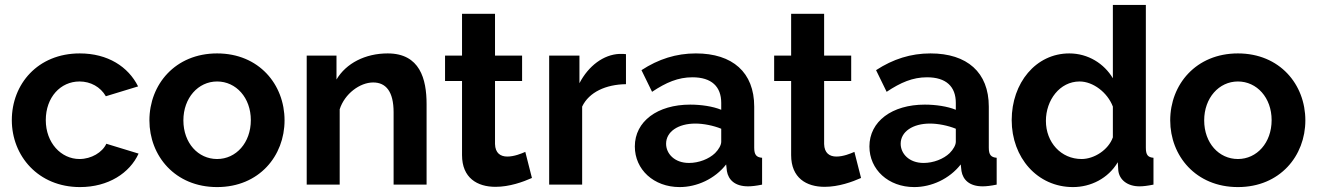

<svg xmlns="http://www.w3.org/2000/svg" viewBox="-20 -750 5352 780"><path d="M305 10C420 10 507 -47 543 -126L412 -166C396 -131 351 -104 303 -104C228 -104 166 -170 166 -262C166 -355 226 -419 303 -419C348 -419 388 -397 410 -359L541 -399C501 -479 418 -533 304 -533C133 -533 28 -408 28 -262C28 -117 135 10 305 10Z M587 -261C587 -117 691 10 862 10C1033 10 1136 -117 1136 -261C1136 -407 1032 -533 862 -533C692 -533 587 -407 587 -261ZM862 -104C785 -104 725 -169 725 -261C725 -352 785 -419 862 -419C939 -419 999 -353 999 -262C999 -170 939 -104 862 -104Z M1713 0V-327C1713 -429 1686 -533 1555 -533C1464 -533 1386 -493 1347 -427V-524H1226V0H1360V-306C1380 -369 1442 -415 1496 -415C1548 -415 1579 -378 1579 -294V0Z M2141 -27 2114 -133C2098 -126 2069 -114 2041 -114C2013 -114 1992 -128 1991 -165V-421H2101V-524H1991V-694H1857V-524H1788V-421H1857V-120C1857 -27 1919 9 1993 9C2050 9 2105 -11 2141 -27Z M2523 -408V-530C2517 -531 2510 -531 2496 -531C2432 -528 2371 -483 2334 -412V-524H2211V0H2345V-317C2373 -376 2442 -407 2523 -408Z M2559 -155C2559 -61 2636 10 2741 10C2811 10 2884 -23 2930 -82L2933 -55C2939 -20 2965 7 3019 7C3033 7 3052 5 3076 0V-109C3053 -111 3044 -121 3044 -150V-317C3044 -456 2956 -533 2807 -533C2727 -533 2655 -510 2586 -465L2629 -377C2686 -415 2735 -436 2793 -436C2871 -436 2910 -398 2910 -332V-304C2876 -318 2828 -325 2784 -325C2651 -325 2559 -257 2559 -155ZM2885 -128C2860 -104 2819 -88 2779 -88C2720 -88 2686 -126 2686 -166C2686 -215 2735 -248 2805 -248C2838 -248 2878 -240 2910 -227V-174C2910 -161 2900 -143 2885 -128Z M3478 -27 3451 -133C3435 -126 3406 -114 3378 -114C3350 -114 3329 -128 3328 -165V-421H3438V-524H3328V-694H3194V-524H3125V-421H3194V-120C3194 -27 3256 9 3330 9C3387 9 3442 -11 3478 -27Z M3512 -155C3512 -61 3589 10 3694 10C3764 10 3837 -23 3883 -82L3886 -55C3892 -20 3918 7 3972 7C3986 7 4005 5 4029 0V-109C4006 -111 3997 -121 3997 -150V-317C3997 -456 3909 -533 3760 -533C3680 -533 3608 -510 3539 -465L3582 -377C3639 -415 3688 -436 3746 -436C3824 -436 3863 -398 3863 -332V-304C3829 -318 3781 -325 3737 -325C3604 -325 3512 -257 3512 -155ZM3838 -128C3813 -104 3772 -88 3732 -88C3673 -88 3639 -126 3639 -166C3639 -215 3688 -248 3758 -248C3791 -248 3831 -240 3863 -227V-174C3863 -161 3853 -143 3838 -128Z M4090 -262C4090 -110 4194 10 4339 10C4411 10 4482 -25 4521 -91L4523 -58C4527 -19 4561 7 4609 7C4624 7 4641 5 4666 0V-109C4643 -111 4635 -121 4635 -150V-730H4501V-432C4466 -491 4401 -533 4324 -533C4188 -533 4090 -413 4090 -262ZM4501 -192C4483 -141 4425 -104 4374 -104C4290 -104 4229 -172 4229 -259C4229 -343 4285 -419 4366 -419C4420 -419 4479 -375 4501 -317Z M4734 -261C4734 -117 4838 10 5009 10C5180 10 5283 -117 5283 -261C5283 -407 5179 -533 5009 -533C4839 -533 4734 -407 4734 -261ZM5009 -104C4932 -104 4872 -169 4872 -261C4872 -352 4932 -419 5009 -419C5086 -419 5146 -353 5146 -262C5146 -170 5086 -104 5009 -104Z"/></svg>

Font: FIGSv2-sans-serif
Style: Bold
Weight: 700
Designer: Matt McInerney, Pablo Impallari, Rodrigo Fuenzalida,Mirko Velimirovic
Foundry: Matt McInerney, Pablo Impallari, Rodrigo Fuenzalida
Version: Version 4.021;hotconv 1.0.109;makeotfexe 2.5.65596